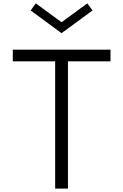

<svg xmlns="http://www.w3.org/2000/svg" viewBox="-20 -1120 731 1140"><path d="M307.5 0V-756H56V-825H636V-756H383.5V0ZM345.5 -923 162 -1058 192.5 -1100 345.5 -988 498.5 -1100 529.5 -1058Z"/></svg>

Font: Spartan Thin
Style: Regular
Weight: 400
Version: Version 1.004